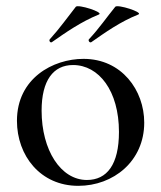

<svg xmlns="http://www.w3.org/2000/svg" viewBox="-20 -590 523 623"><path d="M148 -453C194 -485 242 -519 301 -543C318 -550 233 -577 226 -568C200 -535 173 -497 142 -463C138 -460 142 -450 148 -453ZM276 -453C322 -485 369 -519 429 -543C446 -550 361 -577 354 -568C327 -535 301 -497 269 -463C265 -460 270 -450 276 -453ZM234 13C348 13 448 -67 448 -192C448 -297 375 -399 251 -399C152 -399 35 -336 35 -198C35 -85 111 13 234 13ZM262 -6C177 -6 115 -103 115 -231C115 -329 153 -379 217 -379C301 -379 366 -295 366 -162C366 -56 327 -6 262 -6Z"/></svg>

Font: Cormorant Infant Book
Style: Regular
Weight: 500
Designer: Christian Thalmann (Catharsis Fonts)
Version: Version 1.000;PS 002.000;hotconv 1.0.88;makeotf.lib2.5.64775